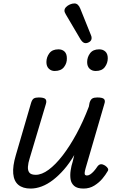

<svg xmlns="http://www.w3.org/2000/svg" viewBox="-20 -1082 685 1117"><path d="M158 15Q113 15 87 -6.5Q61 -28 57 -71.5Q53 -115 72 -179L161 -484Q167 -503 176.5 -509Q186 -515 205 -515Q235 -515 244 -506Q253 -497 247 -477L152 -159Q144 -134 142.5 -112Q141 -90 151 -77.5Q161 -65 188 -65Q223 -65 263 -94.5Q303 -124 344 -177Q385 -230 424.5 -302.5Q464 -375 497 -462L501 -484Q507 -503 517 -509Q527 -515 546 -515Q576 -515 585 -506Q594 -497 587 -477L478 -103Q473 -85 472.5 -76Q472 -67 476 -64Q480 -61 486 -61Q495 -61 505 -67.5Q515 -74 525.5 -85.5Q536 -97 548 -115Q557 -126 567.5 -126.5Q578 -127 591 -119Q604 -110 608 -101.5Q612 -93 605 -84Q595 -66 576 -43Q557 -20 529 -2.5Q501 15 466 15Q429 15 411.5 -0.5Q394 -16 390.5 -39.5Q387 -63 391 -90.5Q395 -118 403 -142L412 -180Q384 -132 352.5 -96Q321 -60 288.5 -35Q256 -10 223 2.5Q190 15 158 15ZM298 -669Q278 -669 264 -682.5Q250 -696 250 -721Q250 -749 267 -772Q284 -795 320 -795Q342 -795 355.5 -782Q369 -769 369 -743Q370 -715 352.5 -692Q335 -669 298 -669ZM537 -669Q515 -669 501 -682.5Q487 -696 487 -721Q487 -749 504 -772Q521 -795 557 -795Q579 -795 593 -782Q607 -769 607 -743Q607 -715 590 -692Q573 -669 537 -669ZM478 -831Q471 -831 464 -835.5Q457 -840 449 -852L363 -998Q360 -1004 357.5 -1009Q355 -1014 355 -1020Q355 -1031 364 -1040.5Q373 -1050 386.5 -1056Q400 -1062 413 -1062Q435 -1062 447 -1032L509 -878Q511 -874 512 -869.5Q513 -865 513 -861Q513 -847 501.5 -839Q490 -831 478 -831Z"/></svg>

Font: Playwrite AU NSW
Style: Regular
Weight: 400
Designer: Veronika Burian, José Scaglione
Foundry: TypeTogether
Version: Version 1.002